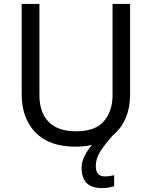

<svg xmlns="http://www.w3.org/2000/svg" viewBox="-20 -734 771 974"><path d="M466 107Q466 136 478 148.5Q490 161 511 161Q528 161 539.5 158.5Q551 156 559 155V211Q545 215 531 217.5Q517 220 497 220Q444 220 419 194Q394 168 394 117Q394 86 410 55.5Q426 25 447 1Q408 10 362 10Q229 10 159.5 -62.5Q90 -135 90 -254V-714H180V-251Q180 -164 226.5 -116Q273 -68 367 -68Q464 -68 507.5 -119.5Q551 -171 551 -252V-714H640V-252Q640 -189 618 -136Q596 -83 552 -47Q508 3 487 37.5Q466 72 466 107Z"/></svg>

Font: Noto Sans Symbols 2
Style: Regular
Weight: 400
Designer: Monotype Design Team
Foundry: Monotype Imaging Inc.
Version: Version 2.008; ttfautohint (v1.8.4.7-5d5b)